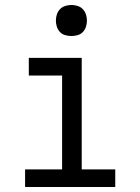

<svg xmlns="http://www.w3.org/2000/svg" viewBox="-20 -753 565 773"><path d="M81 0V-71H230V-449H96V-520H309V-71H444V0ZM267 -608Q255 -608 242.5 -611.5Q230 -615 221.5 -624Q213 -633 209 -645Q205 -657 205 -670Q205 -683 209 -695Q213 -707 221.5 -716Q230 -725 242.5 -729Q255 -733 268 -733Q280 -733 292.5 -729Q305 -725 313.5 -716Q322 -707 326 -695Q330 -683 330 -670Q330 -657 326 -645Q322 -633 313.5 -624Q305 -615 292.5 -611.5Q280 -608 267 -608Z"/></svg>

Font: Iosevka Pride
Style: Regular
Weight: 400
Monospace: yes
Designer: Belleve Invis
Foundry: Belleve Invis
Version: Version 30.3.1; ttfautohint (v1.8.4)